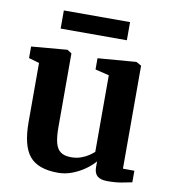

<svg xmlns="http://www.w3.org/2000/svg" viewBox="-84 -817 806 901"><g transform="rotate(10 319.0 -366.5)"><path d="M487.5 9.5Q454.5 9.5 439.2 -4Q424 -17.5 424 -45.5V-73.5Q407.5 -53.5 380.2 -34Q353 -14.5 320 -1.8Q287 11 252 11Q156.5 11 116 -38Q75.5 -87 75.5 -199.5V-481L25.5 -495.5V-550.5L195 -565H196.5L217.5 -551.5V-200Q217.5 -153 225 -125Q232.5 -97 250.5 -84.2Q268.5 -71.5 300 -71.5Q326 -71.5 346.8 -79Q367.5 -86.5 383 -96.8Q398.5 -107 408 -116V-481L342 -497V-550.5L522.5 -565H525.5L549.5 -551.5V-61L604 -60.5V-5.5Q586 -1.5 556 4Q526 9.5 487.5 9.5ZM463 -744V-657.5H147.5V-744Z"/></g></svg>

Font: Merriweather 24pt
Style: Bold
Weight: 700
Designer: Eben Sorkin
Foundry: Eben Sorkin
Version: Version 2.100